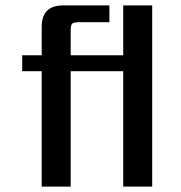

<svg xmlns="http://www.w3.org/2000/svg" viewBox="-20 -689 668 709"><path d="M435 -669H542V0H435V-426H241V0H134V-426H62V-485H134V-590Q134 -669 213 -669H384V-607H272Q252 -607 246.5 -601.5Q241 -596 241 -576V-485H435Z"/></svg>

Font: Sarpanch Medium
Style: Regular
Weight: 500
Designer: Manushi Parikh (Devanagari and Latin), Jyotish Sonowal (Devanagari)
Foundry: Indian Type Foundry
Version: Version 2.004;PS 1.0;hotconv 1.0.78;makeotf.lib2.5.61930; tt